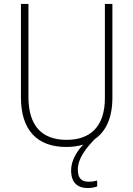

<svg xmlns="http://www.w3.org/2000/svg" viewBox="-20 -734 674 972"><path d="M374 125C374 67 416 16 459 -29C516 -68 549 -137 549 -240V-714H511V-237C511 -92 436 -26 317 -26C194 -26 124 -95 124 -243V-714H86V-241C86 -75 168 10 316 10C347 10 376 6 401 -2C365 37 340 82 340 129C340 191 373 218 424 218C444 218 460 214 472 210V180C462 183 446 186 428 186C392 186 374 167 374 125Z"/></svg>

Font: Noto Sans Lao UI SemCond ExtLt
Style: Regular
Weight: 200
Width: 4
Designer: Monotype Design Team
Foundry: Monotype Imaging Inc.
Version: Version 2.000